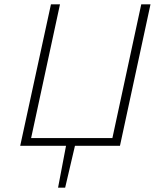

<svg xmlns="http://www.w3.org/2000/svg" viewBox="-20 -678 742 893"><path d="M250 195 289 -10H331L283 195ZM495 0 637 -658H680L538 0ZM88 0 95 -36H530L523 0ZM74 0 217 -658H259L117 0Z"/></svg>

Font: Ysabeau ExtraLight
Style: Italic
Weight: 250
Italic angle: -12°
Version: Version 2.000;gftools[0.9.27.dev2+g8671c4b]